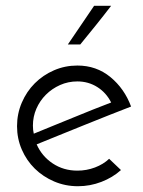

<svg xmlns="http://www.w3.org/2000/svg" viewBox="-20 -637 496 665"><path d="M399 -48Q370 -22 331 -7Q292 8 250 8Q206 8 167.5 -8.5Q129 -25 100.5 -53Q72 -81 55.5 -119Q39 -157 39 -200Q39 -243 55.5 -281.5Q72 -320 100.5 -348.5Q129 -377 167 -393.5Q205 -410 248 -410Q314 -410 362.5 -370Q411 -330 434 -268Q400 -255 358.5 -238.5Q317 -222 273.5 -204.5Q230 -187 187 -169.5Q144 -152 107 -137Q125 -96 162.5 -71Q200 -46 248 -46Q280 -46 309 -57Q338 -68 358 -87ZM365 -282Q348 -316 317 -335.5Q286 -355 248 -355Q216 -355 188 -342.5Q160 -330 139 -309Q118 -288 106 -260.5Q94 -233 94 -202Q94 -186 97 -174Q128 -187 163 -201Q198 -215 233 -229.5Q268 -244 302 -257.5Q336 -271 365 -282ZM215 -483 306 -617H365Q339 -583 312 -549.5Q285 -516 258 -483Z"/></svg>

Font: Josefin Sans
Style: Regular
Weight: 400
Designer: Santiago Orozco
Foundry: Typemade
Version: Version 1.0